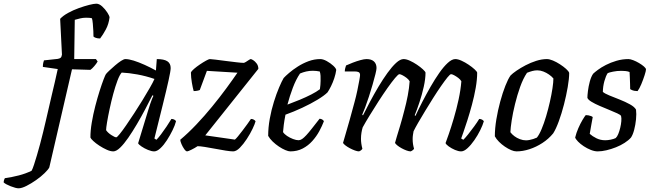

<svg xmlns="http://www.w3.org/2000/svg" viewBox="-183 -820 3524 1040"><path d="M-82.6 200Q-89.6 200 -100.9 197Q-112.1 194 -124.9 189Q-137.7 184 -148 178.5Q-158.2 173 -163.2 168Q-162.8 160.2 -160.5 153.7Q-158.2 147.1 -156.2 145.1Q-119.7 140.1 -80.8 130.1Q-42 120 -11.7 104.7Q-6 94.2 1.2 72.2Q8.3 50.3 16.9 21.6Q25.5 -7 34.1 -39.5Q42.7 -72 50.7 -104.7Q58.7 -137.3 65.3 -166.1Q81.6 -240 97.7 -306.2Q113.8 -372.4 129.8 -446L49.2 -457.6Q49.2 -469.9 51.2 -479.5Q53.2 -489 55.2 -493L129.8 -501Q140.8 -503 145.7 -507.4Q150.6 -511.8 152.6 -524L142.8 -718Q158.6 -735 185.8 -750Q212.9 -765 243.6 -776Q274.2 -787 300.1 -793.5Q326 -800 338.8 -800Q354.5 -800 370.7 -785Q386.9 -770 398.1 -752.5Q409.4 -735 410.4 -726Q406 -689.7 390.5 -660.9Q375.1 -632 359.3 -611.6Q345.5 -611.6 336.3 -614.9Q327 -618.1 323.3 -622.1Q323.5 -631.5 322.6 -651.4Q321.7 -671.4 319.8 -691.5Q318 -711.7 315 -721Q308 -723 299.5 -723.5Q291 -724 283 -724Q266.1 -724 251.7 -720.4Q237.3 -716.8 222 -712.6L219 -500H336.6L345.9 -487Q339.1 -474.9 327.5 -461.5Q316 -448 306.5 -441.6L207 -444.6L84 87Q78 98.8 58.5 117.8Q39.1 136.8 12.6 155.4Q-13.9 174 -39.6 187Q-65.3 200 -82.6 200Z M430.5 0Q415.3 0 395.2 -9Q375 -18 355.1 -31Q335.1 -44 322 -56.5Q308.8 -69 306.8 -75Q306.6 -112 314.1 -156.3Q321.6 -200.7 333.1 -245.3Q344.6 -289.8 356.6 -327.4Q368.6 -365 378.1 -389.8Q387.6 -414.6 390.8 -418.6Q396 -425.4 410 -438.5Q423.9 -451.5 440.6 -465.8Q457.3 -480.1 472.5 -490.1Q487.7 -500 496.3 -500Q514.6 -500 541.7 -491.5Q568.7 -483 600.3 -468.8Q631.9 -454.5 661.6 -438.1L666.3 -500Q705.3 -500 723.4 -488.2Q741.5 -476.4 741.5 -451.3Q741.5 -436.4 730.1 -384.9Q718.8 -333.4 698.9 -253.3Q679.1 -173.1 653.3 -69.8L664.3 -62.8Q674.9 -73.4 689.5 -92.8Q704.1 -112.3 719.3 -134.7Q734.5 -157.1 745.5 -175.8Q754.3 -175.8 761.5 -171.9Q768.6 -168 770.4 -163.2Q765.2 -142.2 751.7 -114.6Q738.2 -87 721.2 -60.6Q704.2 -34.2 685.9 -17.1Q667.6 0 652.1 0Q638.2 0 618.6 -8Q599 -16.1 583.6 -26.6Q568.2 -37.2 565.2 -44L619.3 -221.6Q625.3 -241 630.6 -257.1Q636 -273.1 640.6 -284.4Q645.2 -295.7 648 -301L642.7 -304Q625.5 -270 604 -229Q582.5 -188 558.6 -147.5Q534.7 -107 511.6 -73.5Q488.4 -40 467.6 -20Q446.9 0 430.5 0ZM446.9 -76.2Q450.9 -76.2 465.5 -94.1Q480.1 -111.9 500.4 -141.5Q520.6 -171 543.8 -206.3Q567 -241.6 588.8 -277.3Q610.5 -313 628.1 -343.5Q645.7 -373.9 653.7 -392.4Q607.2 -408.4 560.8 -416.8Q514.5 -425.2 476.2 -426.9Q465 -414.6 453.2 -383.3Q441.5 -352 430.5 -311.6Q419.6 -271.2 410.9 -230.3Q402.1 -189.4 396.9 -158Q391.7 -126.6 391.7 -114.9Q401.2 -100.7 420.1 -88.5Q438.9 -76.2 446.9 -76.2Z M830.5 0Q824 0 815.3 -12Q806.7 -24 800 -39.5Q793.4 -55 793.4 -63Q836.4 -99 880.5 -145.5Q924.6 -191.9 965.9 -242.5Q1007.3 -293 1042.5 -341Q1077.7 -389 1103.2 -426.2L937.7 -436.2L899.2 -332.5Q895.4 -330.5 886 -328.6Q876.7 -326.7 866.1 -326.7Q861.1 -344.1 856.3 -372.1Q851.4 -400 851.1 -427Q854.1 -435 868.1 -447Q882.1 -459 899.9 -471Q917.7 -483 933.1 -491.5Q948.5 -500 953.5 -500Q960.5 -500 984.8 -496.9Q1009.2 -493.8 1040.2 -489.8Q1071.2 -485.8 1098.1 -482.7Q1125 -479.5 1136.2 -479.5Q1141 -479.5 1149 -484.7Q1157.1 -489.8 1164.7 -494.9Q1172.4 -500 1175.2 -500Q1179 -500 1188.6 -494Q1198.3 -488 1207.3 -476Q1216.4 -464 1216.4 -447L928.9 -86.8L1089.3 -63.8Q1094.3 -67.3 1105.8 -81.2Q1117.3 -95 1130.8 -113Q1144.3 -131 1156.9 -148.1Q1169.5 -165.2 1176.2 -175.8Q1185 -175.8 1191.7 -171.9Q1198.5 -168 1201.3 -163.2Q1197.8 -149.1 1185.1 -122.4Q1172.4 -95.6 1154 -67.5Q1135.6 -39.3 1116.3 -19.7Q1097 0 1079.7 0Q1066.3 0 1040 -4.1Q1013.7 -8.2 983.2 -14.1Q952.6 -20 926.2 -24.1Q899.9 -28.2 887.2 -28.2Q872.4 -18.2 853.9 -9.1Q835.3 0 830.5 0Z M1389.4 0Q1379.4 0 1362.7 -7Q1346 -14 1328 -26Q1310 -38 1294.3 -53Q1278.6 -68 1269.6 -84Q1269.6 -129 1278.3 -177Q1287 -224.9 1300.7 -268.6Q1314.3 -312.3 1328.8 -346.3Q1343.3 -380.4 1353.5 -397.4Q1363.3 -408.2 1383.2 -425.2Q1403 -442.3 1430.1 -459.6Q1457.1 -476.9 1488.2 -488.5Q1519.3 -500 1551.7 -500Q1567.3 -500 1587.2 -489Q1607 -478 1622.2 -464Q1637.3 -450 1638.3 -441Q1635.3 -419.2 1627.7 -396.3Q1620 -373.3 1610.2 -353.4Q1600.3 -333.4 1591.3 -319.9Q1573.3 -301.9 1536.5 -279.7Q1499.7 -257.5 1454.2 -236.3Q1408.7 -215 1363.3 -198.8Q1357 -166.5 1354.1 -143.6Q1351.1 -120.6 1350.1 -104.6Q1356.9 -93.8 1371.8 -83.7Q1386.8 -73.6 1404.3 -67Q1421.9 -60.4 1434.3 -60.4Q1443.3 -60.4 1453.3 -67Q1463.2 -73.7 1476.4 -88Q1489.6 -102.3 1506.8 -124.3Q1524 -146.2 1548 -176.8Q1556.5 -176.5 1562.9 -172.4Q1569.4 -168.2 1571.4 -163.2Q1561.9 -138.2 1546.6 -109.7Q1531.2 -81.2 1508.8 -56.2Q1486.5 -31.2 1456.7 -15.6Q1426.9 0 1389.4 0ZM1374 -253.4Q1408.1 -266 1441.3 -279.8Q1474.5 -293.6 1503 -308.2Q1531.5 -322.8 1549.8 -336.8Q1551.8 -348.4 1552.5 -360.1Q1553.2 -371.7 1553.5 -381.6Q1553.9 -396.2 1553.3 -409.1Q1552.6 -422 1549.1 -432.7Q1539.7 -434.7 1530.2 -435.7Q1520.8 -436.7 1511.2 -436.7Q1493.2 -436.7 1475.7 -432.8Q1458.3 -428.8 1442 -421.8Q1420.1 -389.6 1403 -344.2Q1386 -298.8 1374 -253.4Z M1761.8 0Q1752.7 0 1739 -5Q1725.3 -10 1711.3 -17.5Q1697.4 -25 1687.2 -33Q1677.1 -41 1675.1 -46Q1679.6 -61.3 1689 -94Q1698.4 -126.6 1711.4 -171.7Q1724.4 -216.7 1737.4 -267Q1745.9 -298 1752.5 -329.6Q1759.1 -361.2 1763.2 -384.3Q1767.3 -407.3 1767.3 -413.5Q1767.3 -425.3 1759.8 -429.2Q1752.2 -433 1738.9 -433H1684.6Q1684.6 -441 1686.9 -450.2Q1689.1 -459.4 1691.4 -465.4Q1707 -472.6 1727.9 -480.6Q1748.7 -488.7 1769.2 -494.3Q1789.6 -500 1802.6 -500Q1828.6 -500 1842.6 -487.2Q1856.5 -474.4 1856.5 -451.3Q1856.5 -442.3 1850.5 -418.1Q1844.5 -393.9 1835.3 -362Q1826.1 -330.2 1815.5 -297.3Q1804.8 -264.5 1794.8 -237.8Q1784.8 -211.2 1779.1 -199L1783.1 -195Q1800.1 -229.2 1821.6 -269.7Q1843.1 -310.2 1867.2 -350.7Q1891.4 -391.2 1915.9 -425.1Q1940.4 -459 1962.7 -479.5Q1985.1 -500 2003.1 -500Q2017.9 -500 2037.1 -491.2Q2056.2 -482.5 2075.3 -469.7Q2094.3 -456.9 2107.6 -444.6Q2120.9 -432.4 2121.9 -426.4Q2121.9 -393.1 2112.4 -350.3Q2102.9 -307.5 2089.1 -266Q2075.3 -224.5 2063.3 -195.5L2067.3 -192.2Q2083.3 -227 2104.4 -267.9Q2125.5 -308.8 2149 -349.8Q2172.5 -390.8 2196.3 -424.8Q2220 -458.8 2242.5 -479.4Q2265 -500 2283.2 -500Q2297.8 -500 2316.9 -491.2Q2336.1 -482.5 2355.1 -469.7Q2374.2 -456.9 2387.5 -444.6Q2400.7 -432.4 2401.7 -426.4Q2401.7 -389.1 2393.7 -343.7Q2385.7 -298.2 2373.3 -252.5Q2361 -206.9 2348.3 -167.3Q2335.7 -127.7 2326.3 -101.4Q2317 -75 2315 -69.8L2326.7 -62.8Q2336.7 -72.4 2352.7 -92.3Q2368.7 -112.3 2385.6 -135.5Q2402.5 -158.6 2412.7 -175.8Q2422 -175.8 2428.8 -171.6Q2435.6 -167.5 2437.8 -163.2Q2431.8 -142.2 2418.2 -114.6Q2404.6 -87 2386.2 -60.5Q2367.8 -34 2349 -17Q2330.3 0 2314.7 0Q2300.1 0 2281.4 -8Q2262.7 -16.1 2248 -26.6Q2233.4 -37.2 2230.4 -45Q2235.4 -58 2248 -94.1Q2260.6 -130.3 2275.2 -179.7Q2289.8 -229.1 2301.2 -281.6Q2312.5 -334.1 2316 -379.9Q2310.3 -389.7 2299.2 -398.1Q2288 -406.5 2277.2 -412.3Q2266.3 -418.2 2260.3 -418.2Q2254.8 -418.2 2240.5 -400.5Q2226.1 -382.7 2206 -353.8Q2185.9 -324.9 2163.8 -289.9Q2141.7 -254.9 2120.6 -220.1Q2099.5 -185.2 2082.6 -156.2Q2065.8 -127.1 2057.1 -109Q2055.4 -100.4 2053.8 -89.3Q2052.2 -78.3 2052.2 -66.9Q2052.2 -52.5 2054.1 -39.8Q2056 -27 2059.7 -14.5Q2058.7 -11.5 2053.7 -7.3Q2048.6 -3 2041.6 0Q2032.3 0 2018.6 -5Q2004.9 -10 1991.5 -17.5Q1978 -25 1968.4 -33Q1958.7 -41 1956.7 -46Q1959.5 -57.3 1966.7 -80.9Q1974 -104.5 1984.6 -139.8Q1995.2 -175 2007.2 -222Q2017.7 -260.9 2025.7 -302.5Q2033.6 -344 2035.9 -379.9Q2030.4 -389.7 2019.4 -398.1Q2008.4 -406.5 1997.4 -412.3Q1986.4 -418.2 1980.2 -418.2Q1974.5 -418.2 1956.9 -397.4Q1939.4 -376.5 1915.9 -343.3Q1892.5 -310 1867.2 -270.9Q1842 -231.8 1819.3 -194.6Q1796.5 -157.5 1781.5 -130Q1777.5 -117 1774.9 -101Q1772.3 -85.1 1772.3 -67.6Q1772.3 -55.9 1774.2 -42.2Q1776.1 -28.5 1779.9 -14.5Q1778.6 -11.5 1774.2 -7.4Q1769.8 -3.2 1761.8 0Z M2614.6 0Q2602 0 2585.5 -7Q2569 -14 2551.5 -25.9Q2534.1 -37.8 2519.8 -52.2Q2505.5 -66.6 2497.4 -81.7Q2497.4 -124.1 2505.5 -173.2Q2513.7 -222.4 2526.6 -269.9Q2539.5 -317.4 2554.3 -355Q2569.1 -392.6 2582.5 -411.2Q2593.2 -422.2 2614.8 -437.1Q2636.5 -452 2664.1 -466.5Q2691.7 -480.9 2721.8 -490.5Q2752 -500 2779.4 -500Q2793.1 -500 2812.1 -492.1Q2831.1 -484.2 2850.1 -471.8Q2869.1 -459.5 2883.1 -447Q2897.1 -434.5 2900.1 -425.2Q2900.1 -394.1 2892.2 -348.5Q2884.4 -303 2871.9 -254.2Q2859.4 -205.5 2844 -163.5Q2828.7 -121.6 2813.5 -97.7Q2788.5 -67.2 2755 -45.5Q2721.6 -23.8 2685.2 -11.9Q2648.7 0 2614.6 0ZM2666.3 -59.8Q2674.3 -59.8 2684.4 -61.7Q2694.5 -63.5 2705.4 -67Q2716.2 -70.4 2725 -74.6Q2737.7 -89.8 2750.6 -120.6Q2763.6 -151.5 2775.1 -190.1Q2786.6 -228.7 2795.6 -268.6Q2804.6 -308.5 2809.6 -341.8Q2814.6 -375.1 2814.6 -395Q2804.7 -406.8 2790.5 -416.5Q2776.4 -426.3 2760.2 -432.6Q2744 -439 2727.1 -439Q2714.1 -439 2700.5 -435.4Q2687 -431.8 2671.6 -425.7Q2650.5 -394.4 2634.5 -349.5Q2618.5 -304.5 2606.8 -256.6Q2595 -208.7 2588.7 -167.9Q2582.4 -127.1 2581.6 -103.8Q2590 -92.4 2603.3 -82.4Q2616.5 -72.4 2633.3 -66.1Q2650.1 -59.8 2666.3 -59.8Z M3054.4 0Q3037.4 0 3017.2 -8Q2997.1 -16 2978.9 -28Q2960.8 -40 2948.1 -53Q2935.5 -66 2932.5 -75Q2938.5 -100.2 2949.6 -125.6Q2960.7 -151 2972.3 -170.4Q2983.9 -189.8 2989.7 -196.5Q2997.2 -196.5 3004.4 -195.2Q3011.6 -193.8 3018.2 -191.3Q3024.8 -188.8 3027.6 -185.8Q3024.6 -169.5 3020.4 -146.5Q3016.1 -123.4 3011.4 -95Q3025.6 -82 3047.4 -71.2Q3069.3 -60.3 3095.1 -60.3Q3108.9 -60.3 3125 -63.6Q3141.2 -66.9 3151.9 -72.1Q3159.9 -79.3 3166 -94.3Q3172.1 -109.2 3176.6 -127.8Q3181.1 -146.4 3182.5 -163.6Q3183.9 -180.8 3181.1 -191.6Q3179.1 -197.6 3160.6 -206Q3142.1 -214.4 3116.5 -224.9Q3090.9 -235.4 3065.2 -246.4Q3039.5 -257.4 3020.6 -268.9Q3001.7 -280.4 2998.7 -290.4Q2998.7 -302.9 3001.7 -327.4Q3004.7 -351.9 3011.7 -378.1Q3018.7 -404.4 3029.7 -420.4Q3037.7 -428.4 3055.5 -441.6Q3073.2 -454.9 3099 -468.2Q3124.8 -481.5 3156.2 -490.7Q3187.6 -500 3221.2 -500Q3231 -500 3246.7 -494Q3262.5 -488 3278.5 -478.5Q3294.6 -469 3305.4 -459.5Q3316.1 -450 3316.1 -444Q3316.1 -436 3308.5 -412.2Q3300.9 -388.5 3290.7 -364Q3280.5 -339.5 3270.5 -326.5Q3262.4 -326.5 3254.2 -328Q3246 -329.5 3239.6 -332.3Q3233.3 -335.2 3230.5 -337.2Q3230.5 -350.5 3229.8 -367.4Q3229 -384.4 3228.6 -401.3Q3228.2 -418.3 3227.2 -430Q3217.2 -434 3204.8 -435.2Q3192.3 -436.3 3182.2 -436.3Q3158.8 -436.3 3137.6 -431.9Q3116.4 -427.6 3108.6 -423.8Q3098.6 -408.8 3090.7 -380.4Q3082.9 -352 3082.4 -322.3Q3092.4 -313.3 3117.9 -302.9Q3143.5 -292.5 3173.6 -280.7Q3203.8 -268.8 3228.9 -255Q3254 -241.2 3262.1 -226.2Q3265.1 -203.5 3262.1 -173.5Q3259.1 -143.5 3252.1 -116.8Q3245.1 -90.2 3234.9 -75Q3221.9 -60 3200.2 -46.1Q3178.6 -32.2 3153 -22.1Q3127.5 -12 3101.8 -6Q3076.2 0 3054.4 0Z"/></svg>

Font: Texturina Medium
Style: Italic
Weight: 500
Italic angle: -11°
Designer: Guillermo Torres Carreño
Foundry: Omnibus-Type
Version: Version 1.002